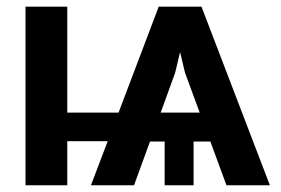

<svg xmlns="http://www.w3.org/2000/svg" viewBox="-20 -550 835 570"><path d="M604.5 -129.9H554.7V0H468.8V-129.9H425.3L377.9 0H250L299.8 -130.9H179.7V0H55.7V-530.3H179.7V-215.8H332L451.2 -530.3H578.1L781.2 0H652.3ZM572.8 -215.8 529.3 -334 514.6 -395.5 500 -334 457 -215.8Z"/></svg>

Font: Pretendard GOV SemiBold
Style: Regular
Weight: 600
Designer: Base glyphs from Inter by Rasmus Andersson; Hangeul glyphs from Noto Sans CJK(Source Han Sans) by Jang Soo-young and Kan
Foundry: Kil Hyung-jin
Version: Version 1.309